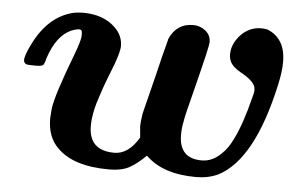

<svg xmlns="http://www.w3.org/2000/svg" viewBox="-40 -509 911 574"><g transform="rotate(5 415.5 -222.0)"><path d="M579 -43Q611 -43 637 -69Q656 -86 670 -116Q693 -161 714 -245Q718 -258 718 -267Q718 -274 715 -280Q704 -299 673 -315Q650 -328 642 -342Q636 -353 636 -367Q636 -398 662 -426Q688 -452 722 -452Q733 -452 741 -450Q796 -428 796 -357Q796 -328 787 -288Q737 -60 633 -6Q603 8 567 8Q466 8 415 -43Q389 -17 365 -4Q342 8 306 8Q198 8 150 -41Q117 -72 117 -129Q117 -133 119 -157Q123 -196 175 -332Q186 -361 189 -379Q190 -396 187 -399Q181 -405 158 -396Q113 -377 90 -306Q86 -288 81 -285Q76 -282 61 -282H55Q35 -282 31 -284Q24 -288 24 -296Q24 -310 42 -346Q86 -434 163 -450Q179 -452 187 -452Q250 -452 286 -416Q309 -393 309 -362Q309 -347 295 -308Q269 -243 259 -211Q240 -157 240 -117Q240 -43 317 -43Q359 -43 390 -95L387 -129Q387 -142 391 -167Q392 -171 420 -283Q427 -313 434 -341Q441 -369 444.5 -381.5Q448 -394 448 -396Q469 -444 519 -444Q540 -444 556 -431Q572 -418 572 -397Q572 -385 544 -274Q516 -166 515 -153Q511 -136 511 -114Q511 -43 579 -43Z"/></g></svg>

Font: KaTeX_Math
Style: Bold Italic
Weight: 700
Version: Version